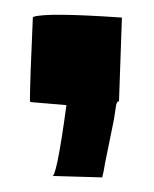

<svg xmlns="http://www.w3.org/2000/svg" viewBox="-20 -143 211 263"><path d="M124 80Q122 93 120 100L51 98Q57 104 71 1L24 -3Q22 -3 21 -4Q21 -32 25 -119L26 -120Q44 -126 146 -119H147L143 -4H141L140 -1Q140 -7 136 21Z"/></svg>

Font: Londrina Solid
Style: Regular
Weight: 400
Designer: Marcelo Magalhaes
Foundry: Marcelo Magalh„es
Version: Version 1.001 2011